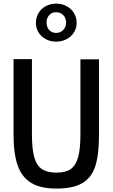

<svg xmlns="http://www.w3.org/2000/svg" viewBox="-20 -1062 640 1091"><path d="M57 -295.5V-726H161.5V-299Q161.5 -216 174.5 -169Q187.5 -122 217.8 -101.5Q248 -81 302 -81Q353 -81 382 -101.5Q411 -122 424 -169Q437 -216 437 -299V-725H542.5V-295.5Q542.5 -184 521.8 -118.8Q501 -53.5 448.8 -22Q396.5 9.5 300 9.5Q211 9.5 158 -22.2Q105 -54 81 -120.5Q57 -187 57 -295.5ZM184 -932.5Q184 -963 199 -988Q214 -1013 240.2 -1027.2Q266.5 -1041.5 299 -1041.5Q331.5 -1041.5 358.2 -1027.2Q385 -1013 400.2 -988Q415.5 -963 415.5 -932.5Q415.5 -902 400.2 -877.8Q385 -853.5 358.2 -839.5Q331.5 -825.5 299 -825.5Q266.5 -825.5 240.2 -839.5Q214 -853.5 199 -877.8Q184 -902 184 -932.5ZM355.5 -934Q355.5 -959.5 339.5 -976Q323.5 -992.5 298.5 -992.5Q274.5 -992.5 259.5 -976Q244.5 -959.5 244.5 -934Q244.5 -908.5 259.5 -891.8Q274.5 -875 298.5 -875Q323.5 -875 339.5 -891.8Q355.5 -908.5 355.5 -934Z"/></svg>

Font: JuliaMono Medium
Style: Regular
Weight: 500
Monospace: yes
Designer: cormullion
Foundry: corm
Version: Version 0.054; ttfautohint (v1.8.4)